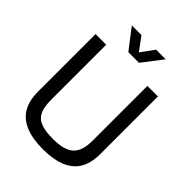

<svg xmlns="http://www.w3.org/2000/svg" viewBox="-269 -1091 1239 1239"><g transform="rotate(45 350.5 -471.5)"><path d="M395 -819 501 -957H413L347 -866L280 -957H192L298 -819ZM351 14C608 14 635 -128 635 -232V-752H539V-257C539 -134 495 -79 351 -79C198 -79 163 -128 163 -257V-752H66V-232C66 -128 94 14 351 14Z"/></g></svg>

Font: Hibana SubMedium
Style: Regular
Weight: 500
Width: 6
Designer: pygmalion
Foundry: ybstudio
Version: Version 0.930;hotconv 1.0.109;makeotfexe 2.5.65596